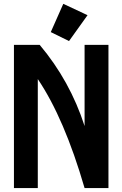

<svg xmlns="http://www.w3.org/2000/svg" viewBox="-20 -962 626 982"><path d="M303.7 -942.4 427.7 -884.3 333 -752 239.7 -797.9ZM51.3 0V-732.4H183.1Q338.4 -547.9 412.6 -317.4V-732.4H534.7V0H412.6Q309.1 -356.4 173.3 -557.6V0Z"/></svg>

Font: Consola Mono
Style: Bold
Weight: 700
Monospace: yes
Designer: Wojciech Kalinowski "wmk69" (wmk69@o2.pl)
Foundry: Wojciech Kalinowski "wmk69" (wmk69@o2.pl)
Version: Version 2.1.0